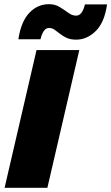

<svg xmlns="http://www.w3.org/2000/svg" viewBox="-20 -900 533 920"><path d="M360 -660 207 0H2L155 -660ZM493 -879Q481 -793 439 -751.5Q397 -710 345 -710Q318 -710 299.5 -718.5Q281 -727 267.5 -738Q254 -749 241.5 -757.5Q229 -766 215 -766Q200 -766 190 -751.5Q180 -737 174 -712H68Q81 -797 120.5 -838.5Q160 -880 215 -880Q244 -880 266.5 -866Q289 -852 307.5 -838.5Q326 -825 345 -825Q374 -825 387 -879Z"/></svg>

Font: Work Sans ExtraBold
Style: Italic
Weight: 800
Italic angle: -13°
Designer: Wei Huang
Foundry: Wei Huang
Version: Version 2.012; ttfautohint (v1.8.3)